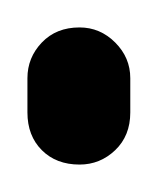

<svg xmlns="http://www.w3.org/2000/svg" viewBox="-20 -120 115 140"><path d="M0 -38H75V-63H0ZM38 -75Q21 -75 10.5 -64Q0 -53 0 -38Q0 -21 10.5 -10.5Q21 0 38 0Q53 0 64 -10.5Q75 -21 75 -38Q75 -53 64 -64Q53 -75 38 -75ZM38 -100Q21 -100 10.5 -89Q0 -78 0 -63Q0 -46 10.5 -35.5Q21 -25 38 -25Q53 -25 64 -35.5Q75 -46 75 -63Q75 -78 64 -89Q53 -100 38 -100Z"/></svg>

Font: Wavefont Medium
Style: Regular
Weight: 500
Version: Version 3.004;gftools[0.9.33]